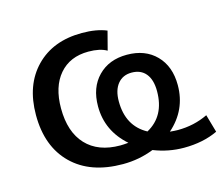

<svg xmlns="http://www.w3.org/2000/svg" viewBox="-84 -660 911 781"><g transform="rotate(-15 371.5 -269.5)"><path d="M343.8 9.8Q207 9.8 129.9 -65.9Q52.7 -141.6 52.7 -274.4Q52.7 -400.4 125 -474.6Q197.3 -548.8 319.3 -548.8Q380.9 -548.8 422.9 -531.2L402.3 -452.1Q374 -468.8 325.2 -468.8Q247.1 -468.8 202.6 -417Q158.2 -365.2 158.2 -274.4Q158.2 -174.8 209 -120.6Q259.8 -66.4 352.5 -66.4Q365.2 -66.4 386.7 -68.4Q305.7 -139.6 305.7 -243.2Q305.7 -322.3 351.6 -369.1Q397.5 -416 472.7 -416Q549.8 -416 595.7 -369.1Q641.6 -322.3 641.6 -243.2Q641.6 -138.7 561.5 -68.4Q583 -66.4 594.7 -66.4Q663.1 -66.4 721.7 -94.7L743.2 -19.5Q681.6 9.8 600.6 9.8Q535.2 9.8 473.6 -14.6Q412.1 9.8 343.8 9.8ZM392.6 -241.2Q392.6 -136.7 473.6 -92.8Q553.7 -136.7 553.7 -241.2Q553.7 -289.1 532.7 -314.9Q511.7 -340.8 472.7 -340.8Q435.5 -340.8 414.1 -314.5Q392.6 -288.1 392.6 -241.2Z"/></g></svg>

Font: Min Sans Medium
Style: Regular
Weight: 500
Designer: Jinseong-Kim, NotoSansCJK, Nunito
Foundry: Jinseong-Kim
Version: Version 1.400;Glyphs 3.1.2 (3151)